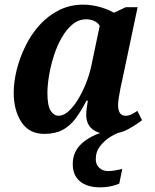

<svg xmlns="http://www.w3.org/2000/svg" viewBox="-20 -566 665 826"><path d="M171 10Q105 10 72 -41Q39 -92 39 -167Q39 -214 52 -266Q65 -318 89.5 -368Q114 -418 150 -458Q186 -498 233.5 -522Q281 -546 338 -546Q375 -546 412.5 -535Q450 -524 470 -511L521 -535H572L506 -222Q503 -211 499 -190.5Q495 -170 491.5 -149Q488 -128 488 -115Q488 -68 520 -68Q533 -68 544.5 -73.5Q556 -79 571 -89L591 -49Q567 -30 531 -10Q495 10 443 10Q402 10 376.5 -11Q351 -32 351 -73Q351 -87 353 -101Q355 -115 358 -133H352Q329 -88 305 -56Q281 -24 249 -7Q217 10 171 10ZM232 -68Q253 -68 274.5 -87Q296 -106 315.5 -138Q335 -170 350.5 -209Q366 -248 374 -288L409 -455Q401 -469 385 -476Q369 -483 351 -483Q319 -483 292.5 -461.5Q266 -440 245.5 -404Q225 -368 211.5 -325.5Q198 -283 191 -241Q184 -199 184 -166Q184 -111 198 -89.5Q212 -68 232 -68ZM411 240Q355 240 324 214Q293 188 293 140Q293 86 332 51Q371 16 432 0H505Q483 6 457 21.5Q431 37 411.5 61.5Q392 86 392 119Q392 142 407 156Q422 170 445 170Q458 170 473 167.5Q488 165 506 161L493 224Q455 240 411 240Z"/></svg>

Font: Noto Serif SemiCondensed
Style: Bold Italic
Weight: 700
Width: 4
Italic angle: -12°
Designer: Monotype Design Team
Foundry: Monotype Imaging Inc.
Version: Version 2.014